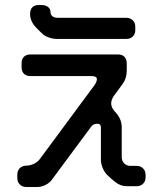

<svg xmlns="http://www.w3.org/2000/svg" viewBox="-20 -641 649 765"><path d="M84 104H130Q145 104 161 96Q177 88 186 76L343 -136Q352 -148 367 -148Q382 -148 382 -133V-4Q382 11 389 28Q396 45 407 56Q422 71 441.5 86Q461 101 487 101H525Q540 101 550 91Q560 81 560 66V55Q560 40 550 30Q540 20 525 20H500Q485 20 475 10Q465 0 465 -15V-134Q465 -167 440 -194Q423 -211 423 -229Q423 -246 438 -265Q453 -285 469 -307Q485 -329 485 -360V-389Q485 -405 476 -414.5Q467 -424 450 -424H101Q85 -424 75.5 -415Q66 -406 66 -389V-373Q66 -357 75 -347.5Q84 -338 101 -338H342Q366 -338 366 -326Q366 -322 364 -315.5Q362 -309 356 -301L140 -9Q131 4 115.5 11.5Q100 19 85 19Q69 19 59 29Q49 39 49 54V69Q49 84 59 94Q69 104 84 104ZM125 -530 145 -510Q157 -498 173.5 -492Q190 -486 205 -486H484Q499 -486 509 -495.5Q519 -505 519 -520V-535Q519 -550 509 -560Q499 -570 484 -570H212Q181 -570 181 -595Q181 -606 171 -613.5Q161 -621 146 -621H135Q103 -621 100 -590Q98 -557 125 -530Z"/></svg>

Font: WD-XL Lubrifont TC
Style: Regular
Weight: 400
Designer: [WD-XL Lubrifont] Copyright 2020-2022 (c) NightFurySL2001, Skr-ZERO; [ZCOOL QingKe HuangYou] Copyright 2018-2022 (c) The
Version: Version 2.001;hotconv 1.1.1;makeotfexe 2.6.0